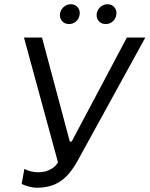

<svg xmlns="http://www.w3.org/2000/svg" viewBox="-20 -877 705 905"><path d="M82 -10 95 -81Q109 -73 126 -69Q143 -65 161 -65Q196 -65 224 -82Q252 -99 264 -135L262 -80L93 -700H178L309 -210H318L578 -700H665L343 -114Q318 -70 290.5 -43.5Q263 -17 229.5 -4.5Q196 8 153 8Q138 8 116.5 2.5Q95 -3 82 -10ZM263 -814Q267 -834 282.5 -846Q298 -858 317 -857Q336 -856 347.5 -841Q359 -826 355 -806Q352 -787 336.5 -774.5Q321 -762 301 -764Q282 -765 271 -779.5Q260 -794 263 -814ZM436 -814Q440 -834 455.5 -846Q471 -858 490 -857Q509 -856 520.5 -841Q532 -826 528 -806Q525 -787 509.5 -774.5Q494 -762 474 -764Q455 -765 444 -779.5Q433 -794 436 -814Z"/></svg>

Font: Fixel Italic Variable 20240409 Display Thin
Style: Italic
Weight: 100
Italic angle: -10°
Designer: AlfaBravo + MacPaw
Foundry: Kyrylo Tkachov, Marchela Mozhyna, Serhii Makarenko, Maria Weinstein, Zakhar Kryvoshyya
Version: Version 1.211;Glyphs 3.2 (3225)